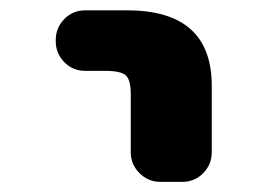

<svg xmlns="http://www.w3.org/2000/svg" viewBox="-20 -570 540 375"><path d="M293 -214.8Q269.5 -214.8 252.4 -231.9Q235.4 -249 235.4 -272.5V-385.7Q235.4 -414.1 225.6 -422.9Q215.8 -431.6 185.5 -431.6H146.5Q122.1 -431.6 105.5 -448.7Q88.9 -465.8 88.9 -489.3V-492.2Q88.9 -515.6 105.5 -532.7Q122.1 -549.8 146.5 -549.8H228.5Q393.6 -549.8 393.6 -402.3V-272.5Q393.6 -249 377 -231.9Q360.4 -214.8 335.9 -214.8Z"/></svg>

Font: Rounded Mgen+ 1m bold
Style: Bold
Weight: 700
Designer: [Source Han Sans]
Ryoko NISHIZUKA  (kana & ideographs); Paul D. Hunt (Latin, Greek & Cyrillic); Wenlong ZHANG  (bopomofo
Version: Version 1.059.20150602